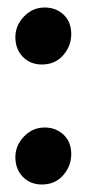

<svg xmlns="http://www.w3.org/2000/svg" viewBox="-20 -484 231 512"><path d="M91.6 8Q61 8 41 -12.3Q21 -32.6 21 -65Q21 -96 44 -120Q67 -144 99.1 -144Q129 -144 149.5 -124.8Q170 -105.6 170 -73Q170 -41.3 148.5 -16.7Q127 8 91.6 8ZM91.6 -312Q61 -312 41 -332.3Q21 -352.6 21 -385Q21 -416 44 -440Q67 -464 99.1 -464Q129 -464 149.5 -445Q170 -426 170 -393Q170 -361.3 148.5 -336.7Q127 -312 91.6 -312Z"/></svg>

Font: Faustina VF Beta
Style: Regular
Weight: 400
Designer: Alfonso Garcia
Foundry: Omnibus-Type
Version: Version 1.006